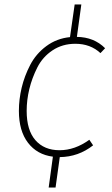

<svg xmlns="http://www.w3.org/2000/svg" viewBox="-20 -697 503 864"><path d="M319 -500Q261 -500 216.5 -470.5Q172 -441 148 -393.5Q124 -346 112 -296.5Q100 -247 100 -198Q100 -111 139.5 -66Q179 -21 248 -21Q317 -21 382 -68L399 -43Q333 9 249 10L230 147H199L218 8Q147 -1 106 -54.5Q65 -108 65 -198Q65 -250 77.5 -302.5Q90 -355 116 -405Q142 -455 188.5 -489.5Q235 -524 295 -530L316 -677H346L326 -531Q403 -530 453 -480L432 -458Q387 -500 319 -500Z"/></svg>

Font: Fira Sans UltraLight
Style: Italic
Weight: 200
Italic angle: -8°
Designer: Carrois Corporate & Edenspiekermann AG
Foundry: Carrois Corporate GbR & Edenspiekermann AG
Version: Version 4.203;PS 004.203;hotconv 1.0.88;makeotf.lib2.5.64775